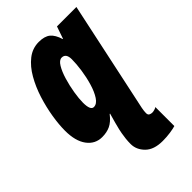

<svg xmlns="http://www.w3.org/2000/svg" viewBox="-240 -651 980 980"><g transform="rotate(-45 250.5 -160.5)"><path d="M329.1 242.2Q266.1 242.2 234.1 210.2Q202.1 178.2 202.1 137.2Q202.1 118.7 204.1 99.9Q206.1 81.1 209 65.9L213.9 42Q216.8 29.3 223.4 4.6Q230 -20 237.8 -46.9H234.9Q209.5 -14.2 183.8 -2.2Q158.2 9.8 125 9.8Q74.7 9.8 43.9 -31.5Q13.2 -72.8 13.2 -147.9Q13.2 -191.4 22 -245.8Q30.8 -300.3 48.3 -356Q65.9 -411.6 92.8 -458.5Q119.6 -505.4 156.2 -534.2Q192.9 -563 238.8 -563Q280.3 -563 302 -545.2Q323.7 -527.3 335.9 -486.8H337.9L360.8 -553.2H501L373 46.9Q369.1 66.9 369.1 81.1Q369.1 93.8 377 97.9Q384.8 102.1 394 102.1Q400.9 102.1 410.4 99.4Q419.9 96.7 424.8 92.8V230Q410.6 234.4 384.5 238.3Q358.4 242.2 329.1 242.2ZM203.1 -128.9Q225.1 -128.9 242.4 -155.5Q259.8 -182.1 271.7 -222.4Q283.7 -262.7 289.8 -305.4Q295.9 -348.1 295.9 -380.9Q295.9 -423.8 265.1 -423.8Q247.1 -423.8 231.4 -397.9Q215.8 -372.1 204.1 -333Q192.4 -293.9 185.8 -253.4Q179.2 -212.9 179.2 -184.1Q179.2 -128.9 203.1 -128.9Z"/></g></svg>

Font: Open Sans Condensed ExtraBold
Style: Italic
Weight: 800
Width: 3
Italic angle: -12°
Designer: Monotype Design Team
Foundry: Monotype Imaging Inc.
Version: Version 3.003; ttfautohint (v1.8.4)